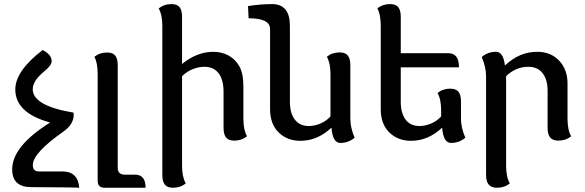

<svg xmlns="http://www.w3.org/2000/svg" viewBox="-20 -676 2836 931"><path d="M364.3 234.4Q347.2 232.4 131.3 231.4Q39.1 231.4 39.1 145Q39.1 33.2 223.1 -82Q54.2 -127.9 54.2 -242.2Q54.2 -332 186.5 -433.1Q230.5 -412.1 230.5 -378.4Q230.5 -359.4 196.3 -331.5Q138.7 -284.7 138.7 -243.2Q138.7 -163.1 336.4 -129.9Q337.4 -125 337.4 -120.1Q337.4 -73.7 289.1 -39.1Q139.2 65.4 139.2 124.5Q139.2 155.3 168 155.3H282.7Q357.9 155.3 364.3 234.4Z M686 234.4H487.3Q453.6 234.4 453.6 200.7V-315.4Q453.6 -372.6 437.5 -400.4Q463.4 -421.4 499 -421.4Q527.3 -421.4 539.1 -406Q550.8 -390.6 550.8 -359.9V136.7Q550.8 170.9 585 170.9H634.8Q686 170.9 686 234.4Z M819.3 234.4Q791 234.4 779.1 219Q767.1 203.6 767.1 172.9V-550.3Q767.1 -604.5 749.5 -635.3Q775.4 -656.2 811 -656.2Q839.4 -656.2 851.1 -640.9Q862.8 -625.5 862.8 -594.7V-365.7Q935.1 -424.8 1014.2 -424.8Q1055.7 -424.8 1088.6 -406.7Q1121.6 -388.7 1140.9 -354Q1160.2 -319.3 1160.2 -256.3V-100.1Q1160.2 -45.9 1177.7 -15.1Q1151.9 5.9 1116.2 5.9Q1087.9 5.9 1075.9 -9.5Q1064 -24.9 1064 -55.7V-231Q1064 -289.6 1040 -320.8Q1016.1 -352.1 971.2 -352.1Q943.4 -352.1 914.8 -340.8Q886.2 -329.6 862.8 -306.6V128.4Q862.8 182.1 880.9 213.4Q855 234.4 819.3 234.4Z M1630.4 17.1Q1592.8 17.1 1587.4 -57.1Q1519.5 6.8 1436.5 6.8Q1372.6 6.8 1331.1 -33.9Q1289.6 -74.7 1289.6 -147V-535.6Q1289.6 -587.4 1185.5 -587.4L1182.6 -646.5Q1244.1 -656.2 1299.3 -656.2Q1385.7 -656.2 1385.7 -550.8V-182.1Q1385.7 -127.9 1409.4 -96.4Q1433.1 -64.9 1477.5 -64.9Q1504.4 -64.9 1532.5 -76.4Q1560.5 -87.9 1582.5 -111.3V-315.9Q1582.5 -370.1 1564.9 -400.9Q1590.8 -421.9 1626.5 -421.9Q1654.8 -421.9 1666.7 -406.5Q1678.7 -391.1 1678.7 -360.4V-100.6Q1678.7 -56.6 1699.7 -8.3Q1669.9 17.1 1630.4 17.1Z M2167 17.1Q2129.4 17.1 2124 -57.1Q2056.2 6.8 1973.1 6.8Q1909.2 6.8 1867.7 -33.9Q1826.2 -74.7 1826.2 -147V-550.3Q1826.2 -606.4 1809.6 -635.3Q1835.4 -656.2 1871.1 -656.2Q1899.4 -656.2 1911.4 -640.9Q1923.3 -625.5 1923.3 -594.7V-418H2154.3Q2205.6 -418 2205.6 -349.6H1923.3V-182.1Q1923.3 -127.9 1946.5 -96.4Q1969.7 -64.9 2014.2 -64.9Q2041 -64.9 2069.1 -76.4Q2097.2 -87.9 2119.1 -111.3V-140.1Q2119.1 -194.3 2101.6 -225.1Q2127.4 -246.1 2163.1 -246.1Q2191.4 -246.1 2203.4 -230.7Q2215.3 -215.3 2215.3 -184.6V-100.6Q2215.3 -56.6 2236.3 -8.3Q2206.5 17.1 2167 17.1Z M2390.6 234.4Q2362.3 234.4 2349.6 219Q2336.9 203.6 2336.9 172.9V-307.1Q2336.9 -351.1 2315.9 -399.4Q2345.2 -424.8 2384.8 -424.8Q2420.4 -424.8 2428.2 -359.4H2429.7Q2498.5 -424.8 2585 -424.8Q2650.9 -424.8 2691.4 -381.8Q2731.9 -338.9 2731.9 -271V-100.1Q2731.9 -45.9 2749.5 -15.1Q2723.6 5.9 2688 5.9Q2659.7 5.9 2647.5 -9.5Q2635.3 -24.9 2635.3 -55.7V-235.8Q2635.3 -289.6 2611.3 -320.8Q2587.4 -352.1 2542 -352.1Q2480.5 -352.1 2434.1 -306.6V128.4Q2434.1 182.1 2452.1 213.4Q2426.3 234.4 2390.6 234.4Z"/></svg>

Font: Bainsley
Style: Regular
Weight: 400
Designer: Paul James MIller
Foundry: High-Logic / Made with FontCreator
Version: Version 1.411;March 28, 2021;FontCreator 13.0.0.2683 64-bit